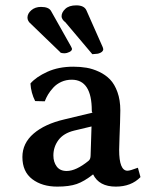

<svg xmlns="http://www.w3.org/2000/svg" viewBox="-20 -690 547 720"><path d="M323.2 -215.8 257.8 -200.2Q218.3 -190.4 199.2 -164.8Q180.2 -139.2 180.2 -106.9Q180.2 -82.5 192.6 -65.7Q205.1 -48.8 230 -48.8Q265.1 -48.8 312 -86.9Q319.8 -92.8 319.8 -107.9ZM414.1 9.8Q351.6 9.8 329.1 -36.1Q295.9 -9.8 267.8 0Q239.7 9.8 194.8 9.8Q137.7 9.8 100.8 -18.3Q64 -46.4 64 -101.1Q64 -152.8 106 -189Q147.9 -225.1 221.2 -242.2L329.1 -268.1H327.1Q324.2 -268.1 324.2 -274.9Q324.2 -391.1 249 -391.1Q228 -391.1 210.2 -383.1Q192.4 -375 180.2 -361.8Q168 -348.6 160.4 -335.9Q152.8 -323.2 147.9 -310.1L111.8 -311Q96.2 -341.8 94.2 -377Q115.2 -401.4 157.5 -420.7Q199.7 -439.9 254.9 -439.9Q281.2 -439.9 304.4 -436Q327.6 -432.1 351.6 -420.9Q375.5 -409.7 392.6 -392.1Q409.7 -374.5 420.4 -344.7Q431.2 -314.9 431.2 -275.9Q431.2 -252.9 430.2 -231Q429.7 -214.4 428.2 -175.8Q426.8 -137.2 426.8 -127.9Q426.8 -49.8 458 -49.8Q467.8 -49.8 497.1 -61L506.8 -25.9Q472.2 9.8 414.1 9.8ZM133.8 -664.1Q163.6 -664.1 171.9 -647.9L246.1 -516.1Q250 -508.3 250 -506.8Q250 -499.5 240 -494.9Q230 -490.2 223.1 -490.2Q209 -490.2 205.1 -494.1H206.1Q188 -511.7 151.1 -547.1Q114.3 -582.5 96.2 -600.1Q83 -610.8 83 -624Q83 -639.2 97.4 -651.6Q111.8 -664.1 133.8 -664.1ZM266.1 -669.9Q295.9 -669.9 304.2 -650.9L365.2 -513.2Q367.2 -507.3 367.2 -504.9Q367.2 -502.4 365 -498.8Q362.8 -495.1 355.5 -491.5Q348.1 -487.8 337.9 -487.8Q326.2 -487.3 326.2 -486.8L223.1 -608.9V-607.9Q210.9 -618.7 210.9 -628.9Q210.9 -643.6 224.9 -656.7Q238.8 -669.9 266.1 -669.9Z"/></svg>

Font: Linear Smooth
Style: Bold
Weight: 700
Designer: Philipp H. Poll, Flanker
Foundry: Philipp H. Poll, reworked by Flanker
Version: Version 1.061 | FøM Fix